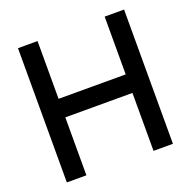

<svg xmlns="http://www.w3.org/2000/svg" viewBox="-132 -879 1001 1008"><g transform="rotate(-20 369.0 -375.0)"><path d="M557.1 -750H665.5V0H557.1V-323.7H182.1V0H72.8V-750H182.1V-427.2H557.1Z"/></g></svg>

Font: Manrope3 Semibold
Style: Regular
Weight: 600
Width: 4
Designer: Mikhail Sharanda
Foundry: Mikhail Sharanda
Version: Version 3.000;PS 003.000;hotconv 1.0.88;makeotf.lib2.5.64775